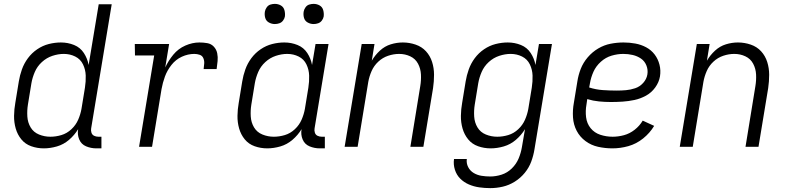

<svg xmlns="http://www.w3.org/2000/svg" viewBox="-20 -757 4072 990"><path d="M206 8Q239 8 273.5 -2Q308 -12 336 -36Q364 -60 383 -91Q378 -63 388.5 -38Q399 -13 424 -2.5Q449 8 477 8H503V-52H487Q475 -52 465 -57Q455 -62 451.5 -73Q448 -84 450 -95L556 -735H489L437 -422Q431 -455 412.5 -483.5Q394 -512 362 -525Q330 -538 294 -538Q263 -538 231.5 -530Q200 -522 172 -503Q144 -484 124 -457Q104 -430 93 -399Q82 -368 77 -337L59 -227Q53 -194 52.5 -160Q52 -126 61 -94.5Q70 -63 90 -38.5Q110 -14 141 -3Q172 8 206 8ZM240 -52Q209 -52 181 -63.5Q153 -75 138 -100Q123 -125 121 -156Q119 -187 124 -218L142 -328Q147 -357 159.5 -386Q172 -415 196 -437Q220 -459 250 -469Q280 -479 309 -479Q341 -479 368 -465.5Q395 -452 408 -425Q421 -398 422 -367.5Q423 -337 418 -305L400 -195Q395 -167 383 -139.5Q371 -112 348 -90.5Q325 -69 296.5 -60.5Q268 -52 240 -52Z M697 0H764L813 -298Q819 -331 830.5 -362.5Q842 -394 864 -422Q886 -450 917.5 -464.5Q949 -479 982 -479Q996 -479 1009.5 -474.5Q1023 -470 1028.5 -457Q1034 -444 1033 -430Q1032 -416 1030 -401H1097Q1100 -422 1102 -442.5Q1104 -463 1100 -482.5Q1096 -502 1082.5 -516.5Q1069 -531 1049 -534.5Q1029 -538 1008 -538Q972 -538 935.5 -522Q899 -506 873.5 -475Q848 -444 832 -409L852 -530H675L676 -471H775Z M1358 8Q1391 8 1425.5 -2Q1460 -12 1488 -36Q1516 -60 1535 -91Q1530 -63 1540.5 -38Q1551 -13 1576 -2.5Q1601 8 1629 8H1655V-52H1639Q1627 -52 1617 -57Q1607 -62 1603.5 -73Q1600 -84 1602 -95L1674 -530H1607L1589 -422Q1583 -455 1564.5 -483.5Q1546 -512 1514 -525Q1482 -538 1446 -538Q1415 -538 1383.5 -530Q1352 -522 1324 -503Q1296 -484 1276 -457Q1256 -430 1245 -399Q1234 -368 1229 -337L1211 -227Q1205 -194 1204.5 -160Q1204 -126 1213 -94.5Q1222 -63 1242 -38.5Q1262 -14 1293 -3Q1324 8 1358 8ZM1392 -52Q1361 -52 1333 -63.5Q1305 -75 1290 -100Q1275 -125 1273 -156Q1271 -187 1276 -218L1294 -328Q1299 -357 1311.5 -386Q1324 -415 1348 -437Q1372 -459 1402 -469Q1432 -479 1461 -479Q1493 -479 1520 -465.5Q1547 -452 1560 -425Q1573 -398 1574 -367.5Q1575 -337 1570 -305L1552 -195Q1547 -167 1535 -139.5Q1523 -112 1500 -90.5Q1477 -69 1448.5 -60.5Q1420 -52 1392 -52ZM1597 -633Q1609 -633 1620.5 -637Q1632 -641 1639.5 -651Q1647 -661 1649 -672Q1651 -689 1646.5 -705Q1642 -721 1628 -729Q1614 -737 1597 -737Q1586 -737 1574.5 -733.5Q1563 -730 1555.5 -719.5Q1548 -709 1546 -698Q1543 -681 1547.5 -665Q1552 -649 1566.5 -641Q1581 -633 1597 -633ZM1397 -633Q1409 -633 1420.5 -637Q1432 -641 1439.5 -651Q1447 -661 1449 -672Q1451 -689 1446.5 -705Q1442 -721 1428 -729Q1414 -737 1397 -737Q1386 -737 1374.5 -733.5Q1363 -730 1355.5 -719.5Q1348 -709 1346 -698Q1343 -681 1347.5 -665Q1352 -649 1366.5 -641Q1381 -633 1397 -633Z M1757 0H1824L1879 -335Q1884 -363 1896 -390.5Q1908 -418 1930.5 -439Q1953 -460 1981.5 -469.5Q2010 -479 2038 -479Q2069 -479 2095.5 -466.5Q2122 -454 2135.5 -428.5Q2149 -403 2150.5 -373Q2152 -343 2147 -313L2096 0H2163L2213 -303Q2218 -337 2218 -371.5Q2218 -406 2208 -437.5Q2198 -469 2176.5 -492.5Q2155 -516 2123 -527Q2091 -538 2057 -538Q2026 -538 1995 -528.5Q1964 -519 1939 -496Q1914 -473 1897 -444L1911 -530H1845Z M2508 213Q2540 213 2572.5 205.5Q2605 198 2634.5 179.5Q2664 161 2686 134Q2708 107 2719.5 75.5Q2731 44 2736 12L2826 -530H2759L2741 -422Q2735 -455 2716.5 -483.5Q2698 -512 2666 -525Q2634 -538 2598 -538Q2567 -538 2535.5 -530Q2504 -522 2476 -503Q2448 -484 2428 -457Q2408 -430 2397 -399Q2386 -368 2381 -337L2363 -227Q2357 -194 2356.5 -160Q2356 -126 2365 -94.5Q2374 -63 2394 -38.5Q2414 -14 2445 -3Q2476 8 2510 8Q2543 8 2577.5 -2Q2612 -12 2640 -36Q2668 -60 2687 -91L2671 2Q2666 32 2654 60.5Q2642 89 2619 111.5Q2596 134 2566.5 143.5Q2537 153 2508 153Q2485 153 2463 149.5Q2441 146 2422.5 135Q2404 124 2394 104.5Q2384 85 2387 63H2321Q2317 91 2325.5 118Q2334 145 2353 164Q2372 183 2397.5 194Q2423 205 2451 209Q2479 213 2508 213ZM2544 -52Q2513 -52 2485 -63.5Q2457 -75 2442 -100Q2427 -125 2425 -156Q2423 -187 2428 -218L2446 -328Q2451 -357 2463.5 -386Q2476 -415 2500 -437Q2524 -459 2554 -469Q2584 -479 2613 -479Q2645 -479 2672 -465.5Q2699 -452 2712 -425Q2725 -398 2726 -367.5Q2727 -337 2722 -305L2704 -195Q2699 -167 2687 -139.5Q2675 -112 2652 -90.5Q2629 -69 2600.5 -60.5Q2572 -52 2544 -52Z M3138 8Q3179 8 3220 -3.5Q3261 -15 3296 -43Q3331 -71 3353 -108L3294 -135Q3278 -108 3252.5 -88Q3227 -68 3197.5 -60Q3168 -52 3139 -52Q3106 -52 3075.5 -62Q3045 -72 3025.5 -96Q3006 -120 3002 -152.5Q2998 -185 3004 -218L3008 -246Q3038 -237 3068.5 -234Q3099 -231 3130 -231Q3160 -231 3190.5 -233Q3221 -235 3251.5 -241.5Q3282 -248 3310.5 -263.5Q3339 -279 3358.5 -306Q3378 -333 3383 -363Q3388 -394 3380.5 -423.5Q3373 -453 3355.5 -476Q3338 -499 3312 -513Q3286 -527 3256 -532.5Q3226 -538 3195 -538Q3162 -538 3128.5 -531.5Q3095 -525 3064.5 -507Q3034 -489 3010.5 -461.5Q2987 -434 2974.5 -402Q2962 -370 2957 -337L2939 -227Q2932 -189 2934.5 -151.5Q2937 -114 2953.5 -82.5Q2970 -51 2999 -29.5Q3028 -8 3064 0Q3100 8 3138 8ZM3160 -290Q3124 -290 3088 -292.5Q3052 -295 3018 -306L3022 -328Q3027 -358 3040 -387Q3053 -416 3078 -438.5Q3103 -461 3133.5 -470Q3164 -479 3194 -479Q3219 -479 3242.5 -473.5Q3266 -468 3285 -455Q3304 -442 3313 -419.5Q3322 -397 3318 -373Q3314 -349 3296.5 -329.5Q3279 -310 3255 -302Q3231 -294 3207.5 -292Q3184 -290 3160 -290Z M3485 0H3552L3607 -335Q3612 -363 3624 -390.5Q3636 -418 3658.5 -439Q3681 -460 3709.5 -469.5Q3738 -479 3766 -479Q3797 -479 3823.5 -466.5Q3850 -454 3863.5 -428.5Q3877 -403 3878.5 -373Q3880 -343 3875 -313L3824 0H3891L3941 -303Q3946 -337 3946 -371.5Q3946 -406 3936 -437.5Q3926 -469 3904.5 -492.5Q3883 -516 3851 -527Q3819 -538 3785 -538Q3754 -538 3723 -528.5Q3692 -519 3667 -496Q3642 -473 3625 -444L3639 -530H3573Z"/></svg>

Font: Iosevka Sparkle Light
Style: Italic
Weight: 300
Italic angle: -9°
Designer: Belleve Invis
Foundry: Belleve Invis
Version: Version 4.5.0; ttfautohint (v1.8.3)